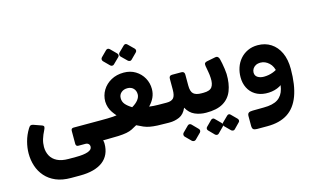

<svg xmlns="http://www.w3.org/2000/svg" viewBox="-110 -1047 2628 1616"><g transform="rotate(-15 1204.0 -239.5)"><path d="M335 242Q258 242 203 218.5Q148 195 112 154Q76 113 59 61Q42 9 42 -48Q42 -98 56 -151Q70 -204 100 -253Q110 -270 119 -273.5Q128 -277 141 -273L209 -249Q227 -243 228 -233.5Q229 -224 221 -208Q201 -169 191 -136Q181 -103 181 -69Q181 -26 199.5 8.5Q218 43 256.5 62.5Q295 82 354 82H421Q488 82 524.5 69Q561 56 561 30Q561 14 551 5Q541 -4 523 -4H464Q442 -4 442 -27V-139Q442 -162 464 -162H712Q727 -162 727 -147V-22Q727 6 697 6H653L615 -50Q652 -32 666.5 -13Q681 6 681 36Q681 86 663.5 124.5Q646 163 612 189Q578 215 528 228.5Q478 242 413 242Z M700 6Q682 6 682 -13V-139Q682 -150 689 -156Q696 -162 706 -162Q734 -162 760 -162.5Q786 -163 807.5 -164.5Q829 -166 840 -168Q824 -186 809.5 -207Q795 -228 787 -252Q779 -276 778 -304Q778 -358 805 -402.5Q832 -447 880 -473.5Q928 -500 990 -500Q1048 -500 1092 -473Q1136 -446 1160.5 -402Q1185 -358 1185 -306Q1185 -267 1169.5 -233Q1154 -199 1124 -168Q1144 -165 1161 -164Q1178 -163 1202 -162.5Q1226 -162 1267 -162Q1274 -162 1279.5 -157Q1285 -152 1285 -144V-29Q1285 6 1248 6Q1190 6 1151.5 4Q1113 2 1085.5 -3Q1058 -8 1033.5 -18.5Q1009 -29 978 -45Q953 -30 931.5 -19.5Q910 -9 881.5 -3.5Q853 2 810 4Q767 6 700 6ZM985 -200Q1021 -221 1039.5 -245Q1058 -269 1058 -293Q1058 -325 1038.5 -345Q1019 -365 986 -365Q954 -365 932.5 -346.5Q911 -328 911 -297Q911 -267 930 -244.5Q949 -222 985 -200ZM929 -587Q923 -581 913.5 -581Q904 -581 897 -588L847 -638Q841 -645 840.5 -654Q840 -663 847 -671L897 -721Q904 -728 913 -728Q922 -728 929 -721L979 -671Q987 -664 987.5 -654Q988 -644 980 -637ZM1083 -587Q1076 -580 1067 -581Q1058 -582 1051 -588L1000 -638Q994 -645 994 -654.5Q994 -664 1000 -671L1051 -721Q1058 -728 1066.5 -728Q1075 -728 1082 -721L1133 -671Q1140 -664 1140.5 -654.5Q1141 -645 1133 -637Z M1255 6Q1240 6 1240 -9V-132Q1240 -162 1270 -162H1277Q1317 -162 1335 -182Q1353 -202 1353 -254V-349Q1353 -377 1379 -377H1461Q1488 -377 1488 -349V-254Q1488 -201 1510 -181.5Q1532 -162 1580 -162H1590Q1605 -162 1605 -147V-24Q1605 6 1575 6Q1523 6 1478 -13.5Q1433 -33 1406 -83Q1383 -30 1342.5 -12Q1302 6 1255 6ZM1430 204Q1423 210 1413.5 209.5Q1404 209 1397 203L1347 153Q1341 146 1341 136.5Q1341 127 1347 120L1397 70Q1404 63 1413 63Q1422 63 1429 70L1478 120Q1486 127 1486.5 136.5Q1487 146 1480 154Z M1575 6Q1568 6 1564 1.5Q1560 -3 1560 -10V-133Q1560 -162 1590 -162H1597Q1652 -162 1671 -188.5Q1690 -215 1687 -267Q1686 -294 1680.5 -323Q1675 -352 1671 -376Q1668 -395 1675 -401.5Q1682 -408 1692 -410L1768 -425Q1784 -428 1792.5 -419.5Q1801 -411 1804 -397Q1808 -382 1812.5 -358.5Q1817 -335 1820.5 -310Q1824 -285 1825 -265Q1827 -181 1803 -119.5Q1779 -58 1723.5 -25.5Q1668 7 1575 6ZM1630 204Q1624 210 1615 209.5Q1606 209 1599 203L1551 154Q1545 148 1544.5 139Q1544 130 1551 123L1599 75Q1606 68 1615 68Q1624 68 1630 75L1678 123Q1685 130 1685.5 139.5Q1686 149 1679 155ZM1770 204Q1764 210 1755 209.5Q1746 209 1739 203L1690 154Q1684 148 1683.5 138.5Q1683 129 1690 123L1739 75Q1746 68 1754.5 68Q1763 68 1769 75L1817 123Q1824 130 1824.5 139.5Q1825 149 1818 155Z M1953 249Q1932 249 1921.5 241.5Q1911 234 1911 209V126Q1911 106 1921.5 98Q1932 90 1957 90L2054 89Q2134 89 2176.5 61Q2219 33 2233.5 -24.5Q2248 -82 2242 -169L2358 -166Q2358 -25 2323.5 67.5Q2289 160 2219.5 204.5Q2150 249 2044 249ZM2238 -166Q2231 -222 2197.5 -252.5Q2164 -283 2125 -283Q2099 -283 2082 -273.5Q2065 -264 2056 -249Q2047 -234 2047 -217Q2047 -189 2069 -175Q2091 -161 2123 -161Q2166 -161 2204.5 -176Q2243 -191 2259 -211L2270 -88Q2250 -55 2203.5 -36.5Q2157 -18 2102 -21Q2049 -24 2010.5 -48.5Q1972 -73 1951.5 -114Q1931 -155 1931 -207Q1931 -251 1944.5 -291Q1958 -331 1985 -362.5Q2012 -394 2051 -412.5Q2090 -431 2139 -431Q2204 -431 2253.5 -399Q2303 -367 2330.5 -308Q2358 -249 2358 -166Z"/></g></svg>

Font: Rubik
Style: Bold
Weight: 700
Designer: Hubert and Fischer
Foundry: Hubert and Fischer
Version: Version 2.300;gftools[0.9.30]